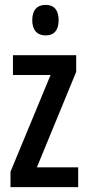

<svg xmlns="http://www.w3.org/2000/svg" viewBox="-20 -766 360 786"><path d="M167 -746C131 -746 112 -724 112 -683C112 -643 132 -621 167 -621C202 -621 220 -643 220 -683C220 -723 203 -746 167 -746ZM300 0V-81H131L292 -472V-540H33V-459H187L23 -63V0Z"/></svg>

Font: Noto Sans Myanmar UI ExtraCondensed Medium
Style: Regular
Weight: 500
Width: 2
Designer: Monotype Design Team
Foundry: Monotype Imaging Inc.
Version: Version 2.103